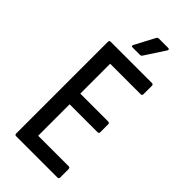

<svg xmlns="http://www.w3.org/2000/svg" viewBox="-262 -887 941 941"><g transform="rotate(45 209.0 -416.5)"><path d="M71 0Q62 0 62 -10V-645Q62 -655 71 -655H358Q367 -655 367 -645V-588Q367 -577 358 -577H146V-370H340Q349 -370 349 -360V-306Q349 -296 340 -296H146V-78H358Q367 -78 367 -67V-10Q367 0 358 0ZM167 -711Q156 -711 161 -722L216 -826Q220 -833 228 -833H293Q298 -833 299.5 -829Q301 -825 297 -820L231 -719Q227 -711 219 -711Z"/></g></svg>

Font: Sofia Sans Condensed Medium
Style: Regular
Weight: 500
Designer: Botio Nikoltchev, Ani Petrova
Foundry: lettersoup
Version: Version 4.101; ttfautohint (v1.8.4.7-5d5b)